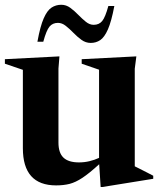

<svg xmlns="http://www.w3.org/2000/svg" viewBox="-20 -748 652 785"><path d="M219 -165Q219 -123 239.5 -103.5Q260 -84 303 -84Q325 -84 345.8 -89Q366.5 -94 385 -102.5V-463L314 -487.5V-506L537.5 -517.5L531 -467V-68Q537 -65 551 -58Q565 -51 580.5 -43Q596 -35 606.5 -29.5V-17L399 16.5H391.5L385.5 -76.5Q345 -39.5 317 -21Q289 -2.5 264.5 3.8Q240 10 209.5 10Q73.5 10 73.5 -142V-462.5L0 -487.5V-506L223 -517.5L219 -467.5ZM447.5 -723.5Q435.5 -660 421.2 -627.8Q407 -595.5 389.8 -584Q372.5 -572.5 351 -572.5Q330.5 -572.5 313.2 -585Q296 -597.5 280.2 -613.8Q264.5 -630 249 -642.2Q233.5 -654.5 217 -654.5Q195 -654.5 182.2 -639Q169.5 -623.5 157 -577.5H133Q144.5 -641 158.8 -673.2Q173 -705.5 190.8 -717Q208.5 -728.5 230.5 -728.5Q250.5 -728.5 267.5 -716Q284.5 -703.5 300.2 -687.2Q316 -671 331.2 -658.8Q346.5 -646.5 363 -646.5Q385 -646.5 397.8 -662Q410.5 -677.5 423 -723.5Z"/></svg>

Font: Newsreader 72pt SemiBold
Style: Regular
Weight: 600
Designer: Hugues Gentile
Foundry: Production Type
Version: Version 1.003; ttfautohint (v1.8.3)